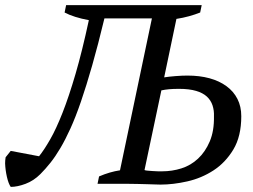

<svg xmlns="http://www.w3.org/2000/svg" viewBox="-60 -720 991 752"><path d="M322 0 328 -29Q370 -47 410 -53L535 -648H349Q324 -544 301 -463.5Q278 -383 257 -322Q236 -261 216 -217Q196 -173 176.5 -140Q157 -107 137.5 -82.5Q118 -58 98 -38Q72 -12 40 0Q8 12 -18 12Q-27 -1 -33 -27.5Q-39 -54 -40 -80Q-40 -86 -39.5 -92Q-39 -98 -38 -104L-18 -129L93 -108Q113 -133 136.5 -174Q160 -215 185 -278.5Q210 -342 236 -431Q262 -520 288 -641Q229 -652 193 -671L199 -700H730L724 -671Q704 -663 680.5 -656.5Q657 -650 631 -646L583 -417Q602 -420 628 -422Q654 -424 674 -424Q722 -424 760.5 -413.5Q799 -403 827 -382.5Q855 -362 870 -332.5Q885 -303 885 -265Q885 -186 854 -134.5Q823 -83 776 -52.5Q729 -22 673.5 -9.5Q618 3 569 3Q564 3 550 2.5Q536 2 517.5 1.5Q499 1 479.5 0.5Q460 0 445 0ZM641 -372Q618 -372 602 -370.5Q586 -369 572 -366L506 -54Q510 -52 519 -51.5Q528 -51 538.5 -50Q549 -49 559 -49Q569 -49 575 -49Q614 -49 650.5 -60.5Q687 -72 715.5 -98.5Q744 -125 761.5 -166Q779 -207 778 -264Q779 -287 772.5 -307Q766 -327 750.5 -341.5Q735 -356 708 -364Q681 -372 641 -372Z"/></svg>

Font: PTSerifItalic
Style: Italic
Weight: 400
Italic angle: -12°
Designer: A.Korolkova, O.Umpeleva, V.Yefimov
Foundry: ParaType Ltd
Version: Version 1.000W OFL